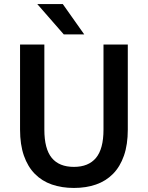

<svg xmlns="http://www.w3.org/2000/svg" viewBox="-20 -920 730 948"><path d="M345 8Q285 8 236 -9Q187 -26 152 -61.5Q117 -97 98 -151.5Q79 -206 79 -280V-700H199V-280Q199 -185 235.5 -140.5Q272 -96 345 -96Q417 -96 454 -140.5Q491 -185 491 -280V-700H611V-280Q611 -206 592 -151.5Q573 -97 538 -61.5Q503 -26 454 -9Q405 8 345 8ZM164 -900H290L396 -750H295Z"/></svg>

Font: Golos UI Medium
Style: Regular
Weight: 500
Designer: A.Korolkova, Vitaly Kuzmin
Foundry: ParaType Ltd
Version: Version 2.000